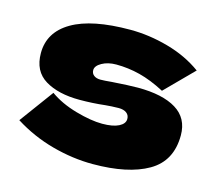

<svg xmlns="http://www.w3.org/2000/svg" viewBox="-86 -663 880 779"><g transform="rotate(15 354.5 -273.0)"><path d="M30 -85 135 -228Q181 -195 246 -176.5Q311 -158 358 -158Q403 -158 427.5 -170.5Q452 -183 452 -203Q452 -219 440 -228Q428 -237 407 -237Q394 -237 377.5 -236Q361 -235 351 -234Q299 -228 244 -228Q155 -228 99.5 -261.5Q44 -295 44 -371Q44 -459 127 -507.5Q210 -556 371 -556Q450 -556 530.5 -533.5Q611 -511 673 -466L558 -350Q501 -380 451.5 -392.5Q402 -405 352 -405Q317 -405 292 -391Q267 -377 267 -359Q267 -345 277.5 -337Q288 -329 305 -329Q322 -329 352 -332Q425 -337 461 -337Q565 -337 622 -302Q679 -267 679 -195Q679 -87 595 -38.5Q511 10 363 10Q279 10 192.5 -13.5Q106 -37 30 -85Z"/></g></svg>

Font: Dela Gothic One
Style: Regular
Weight: 400
Designer: aratakana
Foundry: aratakana
Version: Version 1.004